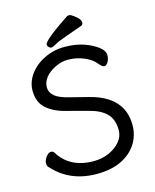

<svg xmlns="http://www.w3.org/2000/svg" viewBox="-132 -975 880 1088"><g transform="rotate(-15 308.5 -431.0)"><path d="M430.2 -810.1Q381.3 -792 333.3 -775.4Q285.2 -758.8 264.6 -746.8Q244.1 -734.9 236.1 -734.9Q228 -734.9 220.9 -741.9Q213.9 -749 213.9 -757.8Q213.9 -781.7 367.2 -883.8Q371.1 -885.7 379.6 -886Q388.2 -886.2 402.8 -875Q440.9 -849.1 440.9 -826.2Q441.4 -814.9 430.2 -810.1ZM232.9 -363.8Q157.7 -380.9 113.3 -418.5Q68.8 -456.1 68.8 -525.9Q68.8 -575.7 100.8 -620.4Q132.8 -665 188.5 -692.1Q244.1 -719.2 307.6 -719.2Q371.1 -719.2 420.2 -702.1Q469.2 -685.1 500 -661.1Q530.8 -637.2 530.8 -612.5Q530.8 -587.9 520.3 -571.5Q509.8 -555.2 500 -555.2Q490.2 -555.2 481 -564L469.2 -576.2Q436 -618.2 368.2 -636.2Q339.4 -644 304.7 -644Q270 -644 232.4 -626Q194.8 -607.9 173.3 -581.1Q151.9 -554.2 151.9 -523.7Q151.9 -493.2 177 -471.7Q202.1 -450.2 262.2 -436L371.1 -408.2Q565.9 -358.4 565.9 -191.9Q565.9 -131.8 534.4 -82.5Q502.9 -33.2 443.8 -4.6Q384.8 23.9 299.8 23.9Q140.6 23.9 43 -86.9Q36.1 -93.8 36.1 -109.9Q36.1 -126 50.5 -145.5Q64.9 -165 78.4 -165Q91.8 -165 98.1 -154.8Q162.1 -50.8 301.8 -50.8Q349.6 -50.8 390.9 -68.8Q432.1 -86.9 457.5 -116.9Q482.9 -147 482.9 -184.1Q482.9 -246.1 449.5 -281Q416 -315.9 349.1 -333Z"/></g></svg>

Font: LXGW WenKai Screen R
Style: Regular
Weight: 400
Designer: Fontworks Inc.
Version: Version 1.235;May 31, 2022